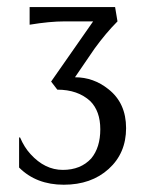

<svg xmlns="http://www.w3.org/2000/svg" viewBox="-20 -509 412 536"><path d="M160 -449.3Q118.7 -449.3 62.7 -440V-489.3H301.3L308 -449.3Q276 -417.3 244 -373.3L189.3 -293.3Q241.3 -293.3 282.7 -260Q332 -221.3 332 -151.3Q332 -81.3 283.3 -37.3Q234.7 6.7 158 6.7Q81.3 6.7 33.3 -41.3V-125.3H36Q48 -97.3 65.3 -78.7Q105.3 -34.7 155.3 -34.7Q205.3 -34.7 234.7 -66.7Q260 -97.3 260 -148Q260 -198.7 232 -226.7Q197.3 -258.7 140 -258.7L122.7 -281.3L240 -449.3Z"/></svg>

Font: Tenali Ramakrishna
Style: Regular
Weight: 400
Designer: Appaji Ambarisha Darbha
Foundry: Andhrapradesh Society for Knowledge Networks
Version: Version 1.0.5; ttfautohint (v1.2.25-373a) -l 7 -r 28 -G 50 -